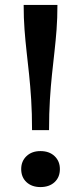

<svg xmlns="http://www.w3.org/2000/svg" viewBox="-20 -751 329 779"><path d="M213 -731H76Q76 -677 79.5 -631Q83 -585 88 -540.5Q93 -496 98 -449Q103 -402 106.5 -347Q110 -292 110 -223H179Q179 -292 182.5 -347Q186 -402 191 -449.5Q196 -497 201 -541Q206 -585 209.5 -631Q213 -677 213 -731ZM144 8Q109 8 87.5 -12Q66 -32 66 -65Q66 -97 87.5 -117.5Q109 -138 144 -138Q180 -138 201.5 -117.5Q223 -97 223 -65Q223 -32 201.5 -12Q180 8 144 8Z"/></svg>

Font: Roboto Serif 36pt Medium
Style: Regular
Weight: 500
Designer: Greg Gazdowicz
Foundry: Commercial Type
Version: Version 1.008